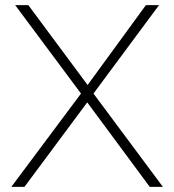

<svg xmlns="http://www.w3.org/2000/svg" viewBox="-20 -725 676 745"><path d="M24 0 298 -367V-357L39 -705H90L326 -387H314L546 -705H597L339 -357V-367L612 0H561L308 -342H329L75 0Z"/></svg>

Font: Mulish ExtraLight ExtraLight
Style: Regular
Weight: 250
Version: Version 3.603